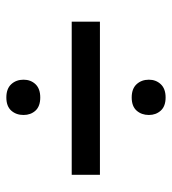

<svg xmlns="http://www.w3.org/2000/svg" viewBox="12 -643 547 611"><g transform="rotate(-90 285.5 -337.5)"><path d="M225.1 -137.2Q225.1 -160.6 239 -176.3Q252.9 -191.9 280.8 -191.9Q308.6 -191.9 323 -176.3Q337.4 -160.6 337.4 -137.2Q337.4 -114.7 323 -99.4Q308.6 -84 280.8 -84Q252.9 -84 239 -99.4Q225.1 -114.7 225.1 -137.2ZM225.1 -536.1Q225.1 -559.6 239 -575.2Q252.9 -590.8 280.8 -590.8Q308.6 -590.8 323 -575.2Q337.4 -559.6 337.4 -536.1Q337.4 -513.2 323 -498Q308.6 -482.9 280.8 -482.9Q252.9 -482.9 239 -498Q225.1 -513.2 225.1 -536.1ZM522 -293H34.7V-382.8H522Z"/></g></svg>

Font: RobotoDraft
Style: Regular
Weight: 400
Version: Version 2.001101; 2014